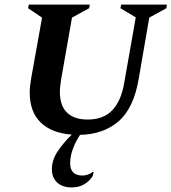

<svg xmlns="http://www.w3.org/2000/svg" viewBox="-20 -580 750 840"><path d="M294 240Q253 240 230 218.5Q207 197 207 160Q207 120 232 82.5Q257 45 294 9Q205 2 157.5 -44.5Q110 -91 110 -176Q110 -191 112 -207Q114 -223 117 -241L164 -503L103 -544L106 -560H373L370 -544L295 -503L247 -230Q245 -216 243.5 -203Q242 -190 242 -179Q242 -117 273.5 -87Q305 -57 363 -57Q433 -57 471.5 -98Q510 -139 523 -215L574 -504L507 -544L510 -560H710L708 -544L633 -503L587 -236Q565 -106 498.5 -49Q432 8 330 10Q310 41 298.5 72.5Q287 104 287 134Q287 188 341 188Q352 188 364 184Q376 180 386 172H390L385 191Q370 214 347 227Q324 240 294 240Z"/></svg>

Font: Spectral SC
Style: Bold Italic
Weight: 700
Italic angle: -10°
Designer: Jean-Baptiste Levee
Foundry: Production Type
Version: Version 2.001